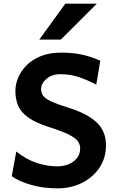

<svg xmlns="http://www.w3.org/2000/svg" viewBox="-20 -1011 647 1043"><path d="M524.9 -681.2 502.9 -551.8Q445.3 -580.6 402.3 -594.2Q359.4 -607.9 307.6 -607.9Q262.2 -607.9 232.7 -582.8Q203.1 -557.6 203.1 -527.3Q203.1 -506.3 214.4 -490.7Q225.6 -475.1 258.3 -460Q291 -444.8 355 -424.8Q452.6 -394.5 504.2 -346.9Q555.7 -299.3 555.7 -222.2Q555.7 -152.3 520 -99.6Q484.4 -46.9 424.8 -17.3Q365.2 12.2 293 12.2Q216.3 12.2 150.4 -6.3Q84.5 -24.9 43.9 -53.7L68.4 -188Q120.6 -146 177.2 -126.7Q233.9 -107.4 293 -107.4Q324.7 -107.4 352.8 -118.9Q380.9 -130.4 398.2 -152.3Q415.5 -174.3 415.5 -205.1Q415.5 -225.6 403.3 -243.2Q391.1 -260.7 355.5 -279.1Q319.8 -297.4 249 -319.8Q172.4 -344.2 132.3 -373.5Q92.3 -402.8 77.9 -438.5Q63.5 -474.1 63.5 -517.6Q63.5 -550.3 77.6 -586.4Q91.8 -622.6 122.1 -654.1Q152.3 -685.5 199.5 -705.3Q246.6 -725.1 312.5 -725.1Q375 -725.1 423.8 -714.6Q472.7 -704.1 524.9 -681.2ZM335 -991.2H505.9L310.5 -795.9H193.4Z"/></svg>

Font: Andika
Style: Bold
Weight: 700
Designer: Victor Gaultney, Annie Olsen, Julie Remington, Don Collingsworth, Eric Hays, Becca Hirsbrunner
Foundry: SIL International
Version: Version 6.101